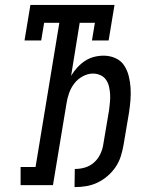

<svg xmlns="http://www.w3.org/2000/svg" viewBox="-20 -755 640 783"><path d="M284 8 285 -66H287Q307 -66 327 -72Q347 -78 363 -92Q379 -106 388.5 -125.5Q398 -145 401 -165L425 -307Q427 -324 428.5 -340Q430 -356 429 -371.5Q428 -387 424.5 -402Q421 -417 412.5 -429.5Q404 -442 389.5 -448.5Q375 -455 359 -455Q338 -455 317 -443.5Q296 -432 282.5 -414Q269 -396 261.5 -374.5Q254 -353 251 -332L196 0H64V-74H125L222 -662H160L148 -590H80L104 -735H447L423 -590H355L367 -662H305L270 -446Q281 -464 295 -479.5Q309 -495 326.5 -506.5Q344 -518 363.5 -523Q383 -528 403 -528Q428 -528 450.5 -518Q473 -508 486 -488.5Q499 -469 505 -445Q511 -421 512.5 -396.5Q514 -372 512 -346.5Q510 -321 506 -295L484 -165Q480 -142 473 -119Q466 -96 452.5 -75.5Q439 -55 419.5 -38Q400 -21 378 -10.5Q356 0 332.5 4Q309 8 286 8Z"/></svg>

Font: Iosevka Plex Etoile
Style: Italic
Weight: 400
Italic angle: -9°
Designer: Belleve Invis
Foundry: Belleve Invis
Version: Version 25.1.1; ttfautohint (v1.8.4)